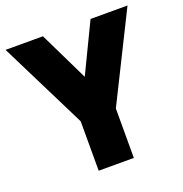

<svg xmlns="http://www.w3.org/2000/svg" viewBox="-128 -789 854 898"><g transform="rotate(-20 299.5 -340.0)"><path d="M212 0Q212 -61 212 -123Q212 -185 212 -246Q159 -353 104 -463Q49 -573 -4 -680Q42 -680 89 -680Q136 -680 182 -680Q211 -619 241.5 -557.5Q272 -496 301 -435Q330 -496 360 -557.5Q390 -619 419 -680Q465 -680 511 -680Q557 -680 603 -680Q550 -573 495 -463Q440 -353 387 -246Q387 -185 387 -123Q387 -61 387 0Q344 0 300 0Q256 0 212 0Z"/></g></svg>

Font: Tilt Warp
Style: Regular
Weight: 400
Designer: Andy Clymer
Foundry: Andy Clymer
Version: Version 1.000